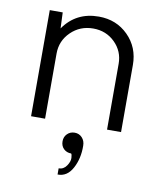

<svg xmlns="http://www.w3.org/2000/svg" viewBox="-84 -578 751 891"><g transform="rotate(10 291.0 -132.5)"><path d="M310 -510Q393 -510 448.5 -454.5Q504 -399 504 -316V0H438V-310Q438 -369 396.5 -410Q355 -451 294 -451Q232 -451 189 -409Q146 -367 146 -307V0H80V-500H141L144 -425Q203 -510 310 -510ZM342 93Q343 153 318 199.5Q293 246 248 245V216Q271 216 285 195.5Q299 175 298 158Q297 141 293 138Q272 138 258 124.5Q244 111 244 89Q244 68 258 54Q272 40 293 40Q314 40 328 55Q342 70 342 93Z"/></g></svg>

Font: Orkney Light
Style: Regular
Weight: 300
Designer: Samuel Oakes and Alfredo Marco Pradil
Foundry: Alfredo Marco Pradil
Version: 1.0; ttfautohint (v1.5)